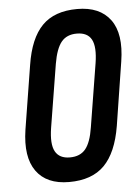

<svg xmlns="http://www.w3.org/2000/svg" viewBox="-50 -700 537 746"><g transform="rotate(-5 218.5 -327.5)"><path d="M190 6Q102 6 62 -50Q22 -106 38 -211L78 -460Q94 -563 142 -612Q190 -661 279 -661Q367 -661 408 -605.5Q449 -550 432 -443L393 -195Q376 -92 327.5 -43Q279 6 190 6ZM201 -89Q241 -89 262 -114.5Q283 -140 292 -198L332 -445Q342 -508 326.5 -537Q311 -566 269 -566Q230 -566 209 -540.5Q188 -515 178 -456L138 -210Q128 -147 144 -118Q160 -89 201 -89Z"/></g></svg>

Font: Sofia Sans Extra Condensed
Style: Bold Italic
Weight: 700
Italic angle: -9°
Designer: Botio Nikoltchev, Ani Petrova
Foundry: lettersoup
Version: Version 4.101